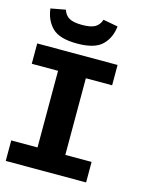

<svg xmlns="http://www.w3.org/2000/svg" viewBox="-133 -1008 868 1094"><g transform="rotate(15 300.5 -460.5)"><path d="M9 0V-121H164V-573H9V-693H483V-573H328V-121H483V0ZM30 -905 117 -921Q127 -890 151.5 -875.5Q176 -861 228 -861Q280 -861 304.5 -875.5Q329 -890 339 -921L426 -905Q419 -837 375.5 -794Q332 -751 228 -751Q124 -751 81 -793.5Q38 -836 30 -905Z"/></g></svg>

Font: Fix15 Mono
Style: Bold
Weight: 700
Designer: Carrois Corporate & Edenspiekermann AG
Foundry: Carrois Corporate GbR & Edenspiekermann AG
Version: Version 3.206